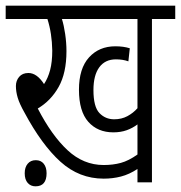

<svg xmlns="http://www.w3.org/2000/svg" viewBox="-20 -642 637 676"><path d="M515 -575V0H464V-47Q435 -28 406 -20.5Q377 -13 345 -13Q259 -13 193 -72.5Q127 -132 66 -246Q49 -276 42.5 -297.5Q36 -319 36 -339Q36 -358 47.5 -371.5Q59 -385 80 -385Q110 -385 135 -346Q149 -367 156.5 -395.5Q164 -424 164 -464Q163 -525 147 -575H0V-622H597V-575ZM382 -222Q408 -222 428.5 -233Q449 -244 464 -261V-575H198Q205 -553 209.5 -522Q214 -491 214 -462Q214 -385 186.5 -336Q159 -287 113 -260Q162 -165 218 -113Q274 -61 345 -61Q378 -61 405.5 -68.5Q433 -76 464 -98V-204Q447 -191 426 -183.5Q405 -176 379 -176Q324 -176 291 -213Q258 -250 258 -326Q258 -401 293.5 -440Q329 -479 386 -479Q415 -479 437 -472L432 -426Q413 -433 388 -433Q350 -433 329.5 -405Q309 -377 309 -325Q309 -266 330 -244Q351 -222 382 -222ZM67 -32Q67 -53 77.5 -65.5Q88 -78 106 -78Q124 -78 134 -65.5Q144 -53 144 -32Q144 14 105 14Q88 14 77.5 2Q67 -10 67 -32Z"/></svg>

Font: Noto Sans ExtraCondensed Light
Style: Regular
Weight: 300
Width: 2
Designer: Monotype Design Team
Foundry: Monotype Imaging Inc.
Version: Version 2.013; ttfautohint (v1.8.4.7-5d5b)